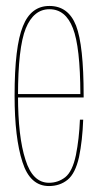

<svg xmlns="http://www.w3.org/2000/svg" viewBox="-20 -622 344 645"><path d="M144.5 3V-8Q89.5 -8 65.5 -85.5Q40.5 -162.5 40.5 -300.5Q40.5 -462 66.5 -526.5Q93 -591 146 -591Q200.5 -591 225 -527Q249.5 -464.5 250 -306H36V-294.5H261Q261 -299 261 -301.5Q261 -469.5 235.5 -536Q209.5 -602 146 -602Q84 -602 57 -534Q29 -466 29 -300.5Q29 -159 55.5 -77.5Q81 3 144.5 3ZM144.5 -8V3Q181 3 207 -18Q233 -39 245.5 -94.5Q257 -150 259.5 -220H248.5Q246 -156 235 -101Q223.5 -46 199 -26.5Q175 -8 144.5 -8Z"/></svg>

Font: Anybody Thin Condensed
Style: Regular
Weight: 100
Width: 3
Version: Version 1.113;gftools[0.9.25]